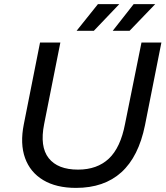

<svg xmlns="http://www.w3.org/2000/svg" viewBox="-20 -907 808 935"><path d="M350 8Q254 8 190.5 -30Q127 -68 102 -137.5Q77 -207 96 -302L175 -700H274L195 -303Q173 -193 217 -137Q261 -81 360 -81Q453 -81 510 -134.5Q567 -188 589 -304L669 -700H766L686 -297Q655 -144 571 -68Q487 8 350 8ZM529 -757 631 -887H736L611 -757ZM353 -757 457 -887H561L437 -757Z"/></svg>

Font: Montserrat Thin Medium
Style: Italic
Weight: 500
Italic angle: -11.3°
Version: Version 9.000